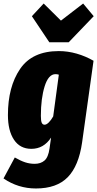

<svg xmlns="http://www.w3.org/2000/svg" viewBox="-35 -844 552 1090"><path d="M496 -499 431 -35Q412 98 349.5 162Q287 226 169 226Q68 226 -15 169L49 50Q82 69 108 77.5Q134 86 162 86Q196 86 217.5 67.5Q239 49 246 0L255 -63Q213 1 143 1Q79 1 44.5 -50.5Q10 -102 10 -191Q10 -351 79 -452.5Q148 -554 299 -554Q350 -554 400.5 -539.5Q451 -525 496 -499ZM197 -186Q197 -158 202 -147Q207 -136 218 -136Q229 -136 242 -149Q255 -162 267 -183L299 -420Q290 -423 280 -423Q240 -423 218.5 -354Q197 -285 197 -186ZM437 -824 497 -752 355 -604H245L146 -752L213 -824L311 -727Z"/></svg>

Font: Fira Sans Extra Condensed Black
Style: Italic
Weight: 900
Width: 3
Italic angle: -8°
Designer: Carrois Corporate & Edenspiekermann AG
Foundry: Carrois Corporate GbR & Edenspiekermann AG
Version: Version 4.203